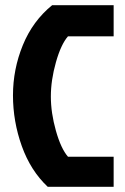

<svg xmlns="http://www.w3.org/2000/svg" viewBox="-20 -720 483 740"><path d="M242 -116H418V0H164Q98 -62 64 -157Q30 -252 30 -352.5Q30 -453 68 -546Q106 -639 181 -700H418V-580H242Q215 -549 195.5 -480Q176 -411 176 -348Q176 -285 195.5 -216Q215 -147 242 -116Z"/></svg>

Font: Jockey One
Style: Regular
Weight: 400
Designer: TypeTogether
Foundry: TypeTogether
Version: Version 1.002